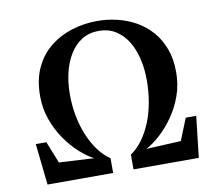

<svg xmlns="http://www.w3.org/2000/svg" viewBox="-81 -850 1087 947"><g transform="rotate(-10 462.0 -376.0)"><path d="M82.5 0 60 -206.5H113L156.5 -97.5L331.5 -88Q297.5 -105.5 261 -138.5Q224.5 -171.5 193 -217Q161.5 -262.5 141.8 -317.8Q122 -373 122 -435Q122 -518 150.5 -578Q179 -638 227.8 -676.5Q276.5 -715 337.5 -733.5Q398.5 -752 462.5 -752Q514.5 -752 564 -740Q613.5 -728 656.8 -703.5Q700 -679 733 -641.2Q766 -603.5 784.8 -552.2Q803.5 -501 803.5 -436Q803.5 -373.5 783.8 -318.2Q764 -263 732.2 -217.8Q700.5 -172.5 664 -139.5Q627.5 -106.5 593.5 -88.5L767 -97L811 -206.5H863.5L840 0H513V-74Q546 -96.5 572 -132Q598 -167.5 616.5 -213Q635 -258.5 644.5 -312Q654 -365.5 654 -424Q654 -479 642.2 -529Q630.5 -579 606.8 -618Q583 -657 546.8 -679.8Q510.5 -702.5 462 -702.5Q413.5 -702.5 377.2 -679.8Q341 -657 316.8 -617.5Q292.5 -578 280.2 -527Q268 -476 268 -419Q268 -361.5 278.2 -308.8Q288.5 -256 307.5 -210.8Q326.5 -165.5 352.8 -130.5Q379 -95.5 411 -74V0Z"/></g></svg>

Font: Merriweather 72pt
Style: Bold
Weight: 700
Version: Version 2.100